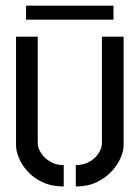

<svg xmlns="http://www.w3.org/2000/svg" viewBox="-20 -669 505 694"><path d="M74.2 -597.8V-648.6H390.2V-597.8ZM254 5V-72.2Q282.8 -72.2 304.1 -84.8Q325.4 -97.4 336.9 -115.7Q348.4 -134.1 348.4 -152V-536.4H426.8V-142.7Q426.8 -123.9 416.2 -98.9Q405.6 -73.8 383.8 -50Q362 -26.2 329.6 -10.6Q297.2 5 254 5ZM210.4 5Q167.2 5 134.5 -10.1Q101.8 -25.3 80.5 -48.7Q59.2 -72.2 48.6 -97.6Q38 -122.9 38 -142.6V-536.4H116.4V-152Q116.4 -134.8 128.2 -116.1Q140 -97.4 161.1 -84.8Q182.2 -72.2 210.4 -72.2Z"/></svg>

Font: Stick No Bills ExtraLight
Style: Regular
Weight: 200
Designer: Kosala Senevirathne, Siva Puranthara, Lasantha Premarathna, Tharique Azeez
Foundry: mooniak
Version: Version 2.000